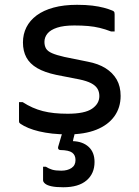

<svg xmlns="http://www.w3.org/2000/svg" viewBox="-20 -561 590 814"><path d="M266.8 -78.8Q339.2 -78.8 370.2 -100.1Q401.2 -121.3 401.2 -153.6Q401.2 -172 392.9 -185.3Q384.6 -198.7 366.2 -208.3Q347.7 -217.9 316.5 -224.4L218.4 -243.6Q168.6 -254.2 137.5 -272.4Q106.4 -290.6 91.8 -317.6Q77.3 -344.6 77.3 -380.9Q77.3 -416.1 91.9 -445.2Q106.5 -474.3 135.4 -495.8Q164.3 -517.2 207.3 -528.9Q250.3 -540.6 306.6 -540.6Q343.5 -540.6 371.5 -537.2Q399.4 -533.7 420.2 -528.2Q440.9 -522.6 454.2 -517Q459.9 -515 462.2 -512.8Q464.5 -510.6 465.3 -507.6Q466 -504.5 466 -499.5Q466 -484.2 466 -465.1Q466 -446 466 -427.7H450.6Q426.6 -437 403.1 -442.7Q379.7 -448.4 353.7 -450.7Q327.7 -453 295.1 -453Q250.1 -453 222 -443.7Q193.9 -434.4 181.2 -418.7Q168.4 -402.9 168.4 -383.5Q168.4 -366.9 175.2 -355.2Q182.1 -343.6 200.6 -335.5Q219.1 -327.4 252.7 -319.7L352.2 -299.5Q396.3 -291.2 427.2 -272Q458.1 -252.7 474.8 -223.7Q491.4 -194.6 491.4 -154.4Q491.4 -104.7 464.8 -67.8Q438.2 -30.9 388.3 -11Q338.4 8.8 268.2 8.8Q232.2 8.8 201.5 5.4Q170.9 1.9 145.6 -4.1Q120.3 -10.2 100.5 -18.4Q80.8 -26.6 66.9 -36.1Q63.5 -38.6 62 -40.7Q60.6 -42.8 60.6 -48.3Q60.6 -65.1 60.6 -86.8Q60.6 -108.6 60.6 -128.1H75.9Q97 -114.5 118 -105.2Q138.9 -95.9 161.8 -90Q184.6 -84.2 210.5 -81.5Q236.4 -78.8 266.8 -78.8ZM306 -35.7Q304.1 -28 302.2 -19.4Q300.3 -10.7 298.4 -2.8Q296.5 5.2 294.9 13Q293.2 20.9 291.2 27.3L289.2 37.4Q331.4 39 356.1 61.9Q380.8 84.8 380.8 125.7Q380.8 175 346.9 203.9Q313 232.9 248.3 232.9Q217.3 232.9 198.4 228.8Q179.6 224.7 171.1 217.5Q162.6 210.3 162.6 203.2Q162.6 191.5 162.6 181.6Q162.6 171.8 162.6 162.8Q162.6 153.9 162.6 146H174.6Q186.8 153.9 201.2 158.3Q215.6 162.6 239.9 162.6Q266.1 162.6 283.1 151.3Q300.1 140 300.1 117.5Q300.1 96.6 286 86.1Q271.9 75.7 236.1 75.1Q231.1 75.1 228.1 71.7Q225.1 68.3 226.3 62.4Q230 50.8 232.9 40Q235.9 29.3 239.1 18.7Q242.4 8.2 245.3 -1.6Q248.3 -11.4 251.5 -21.9Q253.3 -28 257.5 -30.9Q261.6 -33.9 272.5 -34.8Q283.5 -35.7 306 -35.7Z"/></svg>

Font: Recursive Sans Linear Light
Style: Regular
Weight: 300
Version: Version 1.085